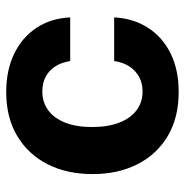

<svg xmlns="http://www.w3.org/2000/svg" viewBox="-8 -585 603 627"><g transform="rotate(-90 293.5 -271.5)"><path d="M306.6 10.5Q222.9 10.5 162.7 -25.2Q102.6 -61 70.6 -124.4Q38.5 -187.7 38.5 -270.7Q38.5 -354.5 70.8 -417.9Q103.2 -481.3 163.3 -517Q223.4 -552.7 306.2 -552.7Q377.6 -552.7 431.2 -526.8Q484.9 -500.9 516 -454Q547.2 -407 550.2 -343.8H407.6Q403.6 -371 390.8 -391.5Q378 -412 357.2 -423.4Q336.4 -434.8 308.4 -434.8Q273.3 -434.8 247.3 -415.8Q221.2 -396.9 206.7 -360.5Q192.2 -324.2 192.2 -272.5Q192.2 -220.6 206.5 -183.6Q220.8 -146.6 247 -127Q273.1 -107.4 308.4 -107.4Q334.6 -107.4 355.3 -118.5Q376.1 -129.5 389.8 -150.2Q403.5 -171 407.6 -200.2H550.2Q546.9 -137.5 516.5 -90Q486 -42.5 432.8 -16Q379.5 10.5 306.6 10.5Z"/></g></svg>

Font: Inter V
Style: 
Weight: 400
Designer: Rasmus Andersson
Foundry: rsms
Version: Version 4.000;git-a3f224843